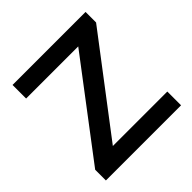

<svg xmlns="http://www.w3.org/2000/svg" viewBox="-159 -716 845 845"><g transform="rotate(-45 263.5 -294.0)"><path d="M498.9 0H31.1V-66.7L362.2 -503.3H37.8V-587.8H492.2V-522.2L160 -85.6H498.9Z"/></g></svg>

Font: Paperlogy 5 Medium
Style: Regular
Weight: 500
Designer: redesigned by Lee Juim, glyphs from Gmarket Sans & Montserrat
Foundry: PT&
Version: Version 1.001